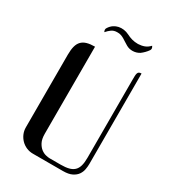

<svg xmlns="http://www.w3.org/2000/svg" viewBox="-207 -981 980 1091"><g transform="rotate(30 283.0 -435.0)"><path d="M74.7 -586.4Q74.7 -619.1 80.6 -641.4Q86.4 -663.6 99.6 -677.2Q112.8 -690.9 134 -697Q155.3 -703.1 186 -703.1V-132.3Q186 -97.2 197 -76.2Q208 -55.2 223.1 -43.7Q238.3 -32.2 253.9 -28.6Q269.5 -24.9 278.8 -24.9H352.5Q383.3 -24.9 404.5 -30.3Q425.8 -35.6 439.2 -48.3Q452.6 -61 458.5 -82Q464.4 -103 464.4 -133.8V-645Q464.4 -661.6 464.8 -672.6Q465.3 -683.6 467.8 -690.4Q470.2 -697.3 475.8 -700.2Q481.4 -703.1 491.2 -703.1V-109.9Q491.2 -93.3 487.8 -74Q484.4 -54.7 473.1 -38.3Q461.9 -22 439.9 -11Q418 0 381.3 0H184.1Q161.6 0 141.6 -8.5Q121.6 -17.1 106.7 -32.2Q91.8 -47.4 83.3 -67.1Q74.7 -86.9 74.7 -109.9ZM190.4 -828.1Q200.7 -844.2 215.1 -854Q229.5 -863.8 246.1 -867.2Q262.7 -870.6 280 -868.2Q297.4 -865.7 313 -857.9Q331.1 -848.6 349.1 -843.5Q367.2 -838.4 389.6 -838.4Q412.6 -839.4 430.9 -846.4Q449.2 -853.5 464.4 -870.1Q475.6 -854.5 466.8 -842.3Q459.5 -831.5 449 -820.8Q438.5 -810.1 427.7 -802.2Q407.7 -789.6 383.8 -788.8Q359.9 -788.1 340.8 -799.3Q330.1 -805.2 320.1 -812Q310.1 -818.8 300 -824.7Q290 -830.6 279.1 -834.2Q268.1 -837.9 254.9 -837.4Q232.9 -837.4 218.3 -826.9Q203.6 -816.4 190.4 -800.8Q186.5 -808.1 186 -814.7Q185.5 -821.3 190.4 -828.1Z"/></g></svg>

Font: Unique
Style: Regular
Weight: 400
Designer: Anna Pocius (aka Artmaker)
Foundry: Anna Pocius
Version: Version 1.000 2013 initial release